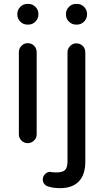

<svg xmlns="http://www.w3.org/2000/svg" viewBox="-20 -724 531 979"><path d="M68.4 -649.4V-653.3Q68.4 -673.8 83.5 -689Q98.6 -704.1 119.1 -704.1H125Q145.5 -704.1 160.6 -689Q175.8 -673.8 175.8 -653.3V-649.4Q175.8 -628.9 160.6 -613.8Q145.5 -598.6 125 -598.6H119.1Q98.6 -598.6 83.5 -613.8Q68.4 -628.9 68.4 -649.4ZM316.4 -649.4V-653.3Q316.4 -673.8 331.5 -689Q346.7 -704.1 367.2 -704.1H373Q393.6 -704.1 408.7 -689Q423.8 -673.8 423.8 -653.3V-649.4Q423.8 -628.9 408.7 -613.8Q393.6 -598.6 373 -598.6H367.2Q346.7 -598.6 331.5 -613.8Q316.4 -628.9 316.4 -649.4ZM76.2 -39.1V-458Q76.2 -476.6 89.4 -490.2Q102.5 -503.9 121.1 -503.9Q140.6 -503.9 153.8 -490.7Q167 -477.5 167 -458V-39.1Q167 -20.5 153.3 -7.3Q139.6 5.9 121.1 5.9Q102.5 5.9 89.4 -7.3Q76.2 -20.5 76.2 -39.1ZM224.6 226.6Q211.9 222.7 205.1 212.9Q198.2 203.1 198.2 190.4Q198.2 175.8 209.5 164.1Q220.7 152.3 236.3 152.3L248 154.3H251Q256.8 155.3 265.6 155.3Q297.9 155.3 311 143.6Q324.2 131.8 324.2 98.6V-457Q324.2 -475.6 337.4 -489.3Q350.6 -502.9 369.1 -502.9Q388.7 -502.9 401.9 -489.7Q415 -476.6 415 -457V100.6Q415 166 382.3 200.7Q349.6 235.4 286.1 235.4Q251 235.4 224.6 226.6Z"/></svg>

Font: jf-openhuninn-1.1
Style: Regular
Weight: 400
Designer: [Kosugi Maru]
      Designed by Motoya company      

      [Varela Round]
      Joe Prince(Latin component); Avraham Co
Foundry: justfont CO.,LTD.
Version: 1.1